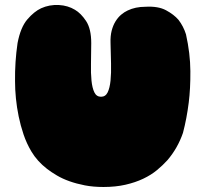

<svg xmlns="http://www.w3.org/2000/svg" viewBox="-20 -731 807 766"><path d="M215 -711Q251 -709 279 -692Q303 -678 323.5 -647Q344 -616 344 -559Q344 -516 343 -477.5Q342 -439 345 -409.5Q348 -380 356.5 -362.5Q365 -345 383 -345Q401 -345 409.5 -362.5Q418 -380 421 -409.5Q424 -439 423 -477.5Q422 -516 421 -559Q420 -587 425.5 -608.5Q431 -630 441 -646Q451 -662 463.5 -672.5Q476 -683 489 -689Q520 -704 560 -704Q611 -707 642.5 -690Q674 -673 692 -652Q712 -626 722 -594Q739 -518 739.5 -447.5Q740 -377 733 -322Q725 -258 710 -201Q689 -140 648 -92Q630 -72 606.5 -52.5Q583 -33 551.5 -18Q520 -3 480.5 6Q441 15 393 15Q352 15 318.5 8.5Q285 2 257 -8Q229 -18 207 -31Q185 -44 168 -57Q128 -88 105 -127Q86 -159 74 -194.5Q62 -230 54.5 -266.5Q47 -303 43.5 -338.5Q40 -374 40 -407Q39 -484 50 -559Q62 -622 89 -653.5Q116 -685 144 -698Q177 -713 215 -711Z"/></svg>

Font: Sniglet
Style: ExtraBold
Weight: 800
Version: Version 2.000; ttfautohint (v0.95) -l 8 -r 50 -G 200 -x 14 -